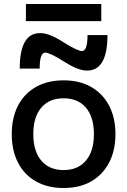

<svg xmlns="http://www.w3.org/2000/svg" viewBox="-20 -933 638 963"><path d="M299 10Q219 10 160.5 -23Q102 -56 70.5 -117Q39 -178 39 -260Q39 -343 70.5 -403.5Q102 -464 160.5 -497Q219 -530 299 -530Q379 -530 437 -497Q495 -464 527 -403.5Q559 -343 559 -260Q559 -178 527 -117Q495 -56 437 -23Q379 10 299 10ZM299 -80Q371 -80 411 -127.5Q451 -175 451 -260Q451 -346 411 -393Q371 -440 299 -440Q227 -440 187 -393Q147 -346 147 -260Q147 -175 187 -127.5Q227 -80 299 -80ZM417 -579Q392 -579 363 -591Q334 -603 293 -629Q265 -647 241.5 -658Q218 -669 207 -669Q193 -669 186 -649.5Q179 -630 179 -589H79Q79 -767 181 -767Q206 -767 235.5 -755Q265 -743 305 -717Q334 -699 357 -688Q380 -677 391 -677Q405 -677 412 -697Q419 -717 419 -757H519Q519 -579 417 -579ZM110 -827V-913H488V-827Z"/></svg>

Font: M PLUS 2 Medium
Style: Regular
Weight: 500
Designer: Coji Morishita
Foundry: UNDERFOREST DESIGN
Version: Version 1.001